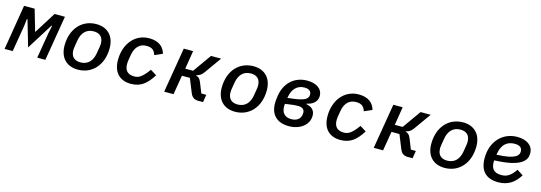

<svg xmlns="http://www.w3.org/2000/svg" viewBox="8 -1320 5984 2124"><g transform="rotate(15 3000.0 -258.0)"><path d="M24 0H117L167 -298L177 -383H184L271 -83L459 -383H466L448 -298L398 0H491L577 -516H458L305 -272H301L230 -516H109Z M865 12C1026 12 1145 -112 1145 -308C1145 -440 1070 -528 935 -528C774 -528 655 -404 655 -208C655 -76 730 12 865 12ZM872 -73C804 -73 762 -109 762 -185C762 -197 764 -213 767 -232L778 -298C793 -389 844 -443 928 -443C996 -443 1038 -407 1038 -331C1038 -319 1036 -303 1033 -284L1022 -218C1007 -127 956 -73 872 -73Z M1471 12C1586 12 1652 -45 1719 -152L1648 -196C1571 -89 1530 -77 1487 -77C1415 -77 1376 -114 1376 -189C1376 -204 1377 -217 1380 -236L1390 -296C1406 -392 1459 -439 1532 -439C1593 -439 1624 -418 1641 -362L1730 -401C1711 -473 1654 -528 1542 -528C1379 -528 1267 -394 1267 -206C1267 -73 1338 12 1471 12Z M1852 0H1959L1996 -221H2087L2149 -68C2168 -20 2194 0 2241 0H2297L2311 -87H2254L2208 -202C2191 -245 2175 -256 2148 -263L2149 -268C2184 -276 2207 -292 2232 -328L2366 -516H2250L2101 -306H2011L2045 -516H1938Z M2665 12C2826 12 2945 -112 2945 -308C2945 -440 2870 -528 2735 -528C2574 -528 2455 -404 2455 -208C2455 -76 2530 12 2665 12ZM2672 -73C2604 -73 2562 -109 2562 -185C2562 -197 2564 -213 2567 -232L2578 -298C2593 -389 2644 -443 2728 -443C2796 -443 2838 -407 2838 -331C2838 -319 2836 -303 2833 -284L2822 -218C2807 -127 2756 -73 2672 -73Z M3287 -70C3215 -70 3175 -112 3175 -188C3175 -199 3176 -208 3177 -215L3215 -221C3267 -229 3298 -231 3322 -231C3373 -231 3399 -211 3399 -172C3399 -163 3398 -156 3397 -149C3388 -98 3347 -70 3287 -70ZM3186 -286 3189 -300C3204 -388 3256 -446 3340 -446C3395 -446 3419 -421 3419 -389C3419 -380 3419 -375 3418 -372C3410 -333 3374 -309 3244 -293ZM3281 12C3412 12 3507 -64 3507 -167C3507 -227 3471 -263 3407 -274V-279C3480 -294 3527 -335 3527 -400C3527 -476 3460 -528 3352 -528C3202 -528 3102 -429 3078 -287C3071 -246 3069 -219 3069 -194C3069 -65 3144 12 3281 12Z M3871 12C3986 12 4052 -45 4119 -152L4048 -196C3971 -89 3930 -77 3887 -77C3815 -77 3776 -114 3776 -189C3776 -204 3777 -217 3780 -236L3790 -296C3806 -392 3859 -439 3932 -439C3993 -439 4024 -418 4041 -362L4130 -401C4111 -473 4054 -528 3942 -528C3779 -528 3667 -394 3667 -206C3667 -73 3738 12 3871 12Z M4252 0H4359L4396 -221H4487L4549 -68C4568 -20 4594 0 4641 0H4697L4711 -87H4654L4608 -202C4591 -245 4575 -256 4548 -263L4549 -268C4584 -276 4607 -292 4632 -328L4766 -516H4650L4501 -306H4411L4445 -516H4338Z M5065 12C5226 12 5345 -112 5345 -308C5345 -440 5270 -528 5135 -528C4974 -528 4855 -404 4855 -208C4855 -76 4930 12 5065 12ZM5072 -73C5004 -73 4962 -109 4962 -185C4962 -197 4964 -213 4967 -232L4978 -298C4993 -389 5044 -443 5128 -443C5196 -443 5238 -407 5238 -331C5238 -319 5236 -303 5233 -284L5222 -218C5207 -127 5156 -73 5072 -73Z M5748 -447C5811 -447 5834 -420 5834 -381C5834 -338 5807 -286 5583 -278L5585 -289C5602 -396 5660 -447 5748 -447ZM5679 12C5796 12 5867 -45 5922 -132L5852 -177C5797 -100 5757 -74 5691 -74C5599 -74 5574 -126 5574 -191C5574 -200 5574 -206 5575 -211C5891 -222 5940 -310 5940 -388C5940 -480 5861 -528 5758 -528C5586 -528 5466 -397 5466 -209C5466 -64 5538 12 5679 12Z"/></g></svg>

Font: IBM Mono Medium
Style: Italic
Weight: 500
Italic angle: -9°
Monospace: yes
Designer: Mike Abbink, Paul van der Laan, Pieter van Rosmalen
Foundry: Bold Monday
Version: Version 2.3